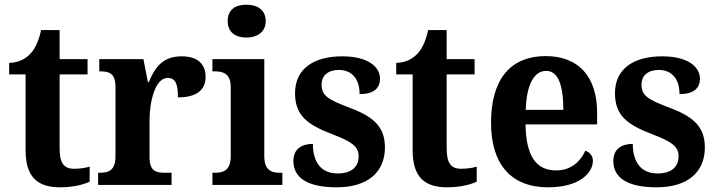

<svg xmlns="http://www.w3.org/2000/svg" viewBox="-20 -788 3052 818"><path d="M237 10C296 10 342 -4 362 -14V-78C342 -72 319 -69 295 -69C250 -69 234 -96 234 -157V-471H353V-536H234V-660H155C145 -613 130 -582 112 -562C93 -540 62 -521 19 -520V-471H89V-148C89 -31 142 10 237 10Z M398 0H711V-52H681C644 -52 617 -60 617 -119V-274C617 -355 641 -456 694 -456C729 -456 738 -428 738 -373C812 -373 856 -401 856 -460C856 -512 825 -548 755 -548C679 -548 643 -509 614 -438H610L591 -536H403V-484H406C447 -484 472 -475 472 -416V-124C472 -61 444 -52 402 -52H398Z M1030 -628C1074 -628 1112 -650 1112 -698C1112 -748 1074 -768 1030 -768C984 -768 950 -748 950 -698C950 -650 984 -628 1030 -628ZM885 0H1183V-52H1172C1134 -52 1106 -65 1106 -123V-536H885V-484H897C934 -484 963 -471 963 -417V-123C963 -65 935 -52 897 -52H885Z M1415 10C1547 10 1620 -55 1620 -160C1620 -255 1562 -295 1462 -332C1377 -364 1350 -382 1350 -427C1350 -466 1377 -490 1424 -490C1477 -490 1512 -454 1512 -387C1571 -387 1599 -411 1599 -453C1599 -501 1551 -548 1438 -548C1318 -548 1237 -496 1237 -391C1237 -296 1289 -257 1396 -216C1477 -185 1508 -165 1508 -122C1508 -80 1481 -49 1418 -49C1351 -49 1313 -94 1313 -175C1270 -175 1230 -157 1230 -102C1230 -35 1283 10 1415 10Z M1886 10C1945 10 1991 -4 2011 -14V-78C1991 -72 1968 -69 1944 -69C1899 -69 1883 -96 1883 -157V-471H2002V-536H1883V-660H1804C1794 -613 1779 -582 1761 -562C1742 -540 1711 -521 1668 -520V-471H1738V-148C1738 -31 1791 10 1886 10Z M2315 10C2450 10 2506 -52 2506 -103C2506 -125 2491 -140 2474 -146C2452 -99 2413 -62 2349 -62C2265 -62 2221 -122 2219 -258H2524V-307C2524 -466 2441 -549 2305 -549C2157 -549 2072 -453 2072 -265C2072 -91 2155 10 2315 10ZM2380 -320H2220C2223 -427 2255 -486 2307 -486C2359 -486 2380 -423 2380 -320Z M2778 10C2910 10 2983 -55 2983 -160C2983 -255 2925 -295 2825 -332C2740 -364 2713 -382 2713 -427C2713 -466 2740 -490 2787 -490C2840 -490 2875 -454 2875 -387C2934 -387 2962 -411 2962 -453C2962 -501 2914 -548 2801 -548C2681 -548 2600 -496 2600 -391C2600 -296 2652 -257 2759 -216C2840 -185 2871 -165 2871 -122C2871 -80 2844 -49 2781 -49C2714 -49 2676 -94 2676 -175C2633 -175 2593 -157 2593 -102C2593 -35 2646 10 2778 10Z"/></svg>

Font: Noto Serif Ethiopic SemiCondensed
Style: Bold
Weight: 700
Width: 4
Designer: Monotype Design Team
Foundry: Monotype Imaging Inc.
Version: Version 2.102